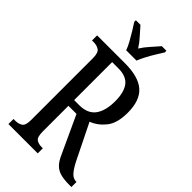

<svg xmlns="http://www.w3.org/2000/svg" viewBox="-279 -1012 1093 1093"><g transform="rotate(45 267.5 -465.5)"><path d="M28 0V-41H42Q68 -41 85.5 -52.5Q103 -64 103 -108V-605Q103 -649 85 -661Q67 -673 42 -673H28V-714H252Q362 -714 412.5 -669Q463 -624 463 -526Q463 -442 428 -398Q393 -354 345 -336L451 -121Q471 -82 489.5 -61.5Q508 -41 532 -41H535V0H520Q478 0 449.5 -7Q421 -14 401 -33.5Q381 -53 365 -90L261 -315H196V-108Q196 -64 212 -52.5Q228 -41 255 -41H264V0ZM237 -361Q304 -361 335 -402.5Q366 -444 366 -522Q366 -594 338 -630.5Q310 -667 246 -667H196V-361ZM205 -771Q197 -794 182 -820.5Q167 -847 151.5 -873Q136 -899 123 -918V-931H160Q181 -906 204.5 -880.5Q228 -855 246 -826Q264 -855 287.5 -880.5Q311 -906 332 -931H369V-918Q357 -899 341 -873Q325 -847 311 -820.5Q297 -794 288 -771Z"/></g></svg>

Font: Noto Serif Thai ExtraCondensed
Style: Regular
Weight: 400
Width: 2
Designer: Monotype Design Team
Foundry: Monotype Imaging Inc.
Version: Version 2.002; ttfautohint (v1.8.4.7-5d5b)